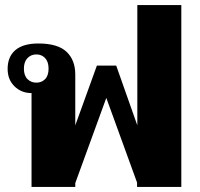

<svg xmlns="http://www.w3.org/2000/svg" viewBox="-20 -735 786 755"><path d="M104 -369Q64 -369 37 -395.5Q10 -422 10 -464Q10 -512 40.5 -538Q71 -564 131 -564Q207 -564 241.5 -531.5Q276 -499 276 -442V-242L361 -477H437L520 -242V-715H693V0H519V-17L398 -350L276 -15V0H104ZM171 -465Q171 -492 157.5 -506.5Q144 -521 123 -521Q102 -521 88 -506.5Q74 -492 74 -465Q74 -438 88 -424Q102 -410 123 -410Q144 -410 157.5 -424Q171 -438 171 -465Z"/></svg>

Font: Trirong ExtraBold
Style: Regular
Weight: 800
Designer: Katatrad Team
Foundry: CadsonDemak
Version: Version 1.001